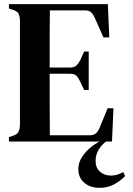

<svg xmlns="http://www.w3.org/2000/svg" viewBox="-20 -681 638 924"><path d="M23 0V-21L43 -28Q61 -33 68 -45.5Q75 -58 76 -80V-583Q75 -604 69 -615.5Q63 -627 44 -633L23 -640V-661H499L506 -501H478L438 -591Q430 -610 420 -620.5Q410 -631 390 -631H220Q219 -569 219 -503.5Q219 -438 219 -356H318Q338 -356 348.5 -366.5Q359 -377 368 -395L385 -433H407V-248H385L367 -286Q359 -304 349 -315Q339 -326 319 -326H219Q219 -254 219 -202Q219 -150 219.5 -109.5Q220 -69 220 -30H412Q432 -30 443 -40.5Q454 -51 461 -70L498 -160H526L519 0ZM460 223Q414 223 385.5 198.5Q357 174 357 133Q357 101 375.5 73Q394 45 423 23Q452 1 484 -11H506Q440 31 440 94Q440 126 461 145Q482 164 514 164Q531 164 546 159Q561 154 573 147L582 166Q560 190 528.5 206.5Q497 223 460 223Z"/></svg>

Font: DM Serif Text
Style: Regular
Weight: 400
Designer: Colophon Foundry, Frank Grießhammer
Foundry: Colophon Foundry
Version: Version 5.200; ttfautohint (v1.8.3)